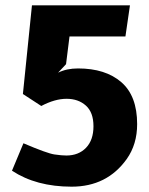

<svg xmlns="http://www.w3.org/2000/svg" viewBox="-20 -553 558 721"><path d="M273 -296Q376 -296 435.5 -244.5Q495 -193 495 -87Q495 -11 456 44Q382 148 249 148Q116 148 25 88L68 -15Q157 23 184.5 27Q212 31 229 31Q275 31 303 2Q331 -27 331 -79Q331 -131 302.5 -156.5Q274 -182 230 -182Q186 -182 135 -155L66 -200L100 -533H468L451 -416H241L228 -312L198 -280Q230 -296 273 -296Z"/></svg>

Font: Magra
Style: Bold
Weight: 600
Designer: Viviana Monsalve
Foundry: Viviana Monsalve
Version: Version 1.001